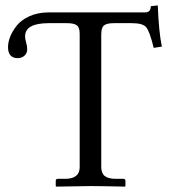

<svg xmlns="http://www.w3.org/2000/svg" viewBox="-20 -691 628 713"><path d="M519 -645Q540 -645 540 -668L565.9 -670.9Q569.8 -570.8 581.1 -518.1L550.8 -513.2Q535.6 -575.2 522.7 -590.1Q509.8 -605 470.2 -605H403.8Q376 -605 366 -596.4Q356 -587.9 356 -563V-70.8Q356 -47.9 368.9 -37.4Q381.8 -26.9 411.1 -26.9H438Q445.8 -26.9 445.8 -19V0L443.8 2Q356 0 316.9 0L189 2L187 0V-19Q187 -26.9 194.8 -26.9H221.2Q276.4 -26.9 275.9 -70.8V-565.9Q275.9 -588.9 265.4 -596.9Q254.9 -605 228 -605H161.1Q73.2 -605 73.2 -556.2Q73.2 -544.9 77.1 -533.2Q81.1 -517.1 81.1 -508.8Q81.1 -493.7 71 -484.4Q61 -475.1 45.9 -475.1Q9.8 -475.1 9.8 -516.1Q9.8 -534.2 17.8 -554.7Q25.9 -575.2 42.5 -596.2Q59.1 -617.2 90.1 -631.1Q121.1 -645 162.1 -645Z"/></svg>

Font: Biolilbert
Style: Regular
Weight: 400
Designer: Philipp H. Poll
Foundry: Philipp H. Poll
Version: Version 1.1.0